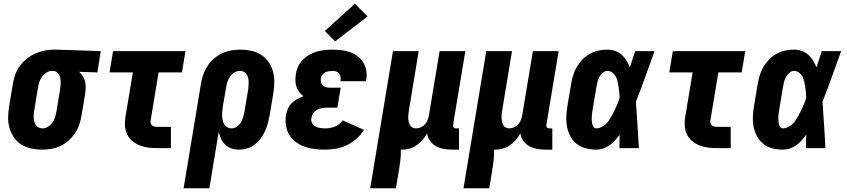

<svg xmlns="http://www.w3.org/2000/svg" viewBox="-20 -794 4540 1029"><path d="M207 8Q176 8 147.5 2Q119 -4 95 -19Q71 -34 55 -57Q39 -80 31 -107.5Q23 -135 23.5 -164.5Q24 -194 29 -225L49 -345Q53 -369 61.5 -393.5Q70 -418 85.5 -439.5Q101 -461 122 -478Q143 -495 167 -506Q191 -517 216 -522.5Q241 -528 265 -528Q269 -528 273 -528Q277 -528 281 -528L520 -520L502 -406L404 -409Q415 -399 423 -386.5Q431 -374 435.5 -359Q440 -344 439.5 -328Q439 -312 437 -295L417 -175Q413 -151 405 -127Q397 -103 382.5 -81Q368 -59 348 -41Q328 -23 304.5 -12Q281 -1 256 3.5Q231 8 207 8ZM208 -106Q223 -106 237 -114.5Q251 -123 260.5 -136Q270 -149 274.5 -164Q279 -179 282 -194L302 -314Q304 -330 305 -345.5Q306 -361 303 -375.5Q300 -390 290.5 -401.5Q281 -413 266 -414H262Q261 -414 260 -414Q259 -414 258 -414Q243 -414 229 -405Q215 -396 205.5 -383Q196 -370 191 -355.5Q186 -341 184 -326L164 -206Q162 -195 161 -184Q160 -173 160.5 -162.5Q161 -152 164 -142Q167 -132 172.5 -123.5Q178 -115 187.5 -110.5Q197 -106 208 -106Z M824 0Q799 0 775 -3Q751 -6 729.5 -14.5Q708 -23 690 -37.5Q672 -52 662 -72.5Q652 -93 650 -117Q648 -141 652 -166L692 -406H567L586 -520H974L955 -406H830L787 -147Q786 -140 788 -133Q790 -126 795.5 -121.5Q801 -117 808.5 -115.5Q816 -114 824 -114H896V0Z M964 215 1057 -345Q1061 -369 1069 -393Q1077 -417 1091 -439Q1105 -461 1125.5 -479Q1146 -497 1169.5 -508Q1193 -519 1218 -523.5Q1243 -528 1267 -528Q1297 -528 1326 -522Q1355 -516 1378.5 -501Q1402 -486 1418.5 -463Q1435 -440 1442.5 -412.5Q1450 -385 1450 -355.5Q1450 -326 1445 -295L1425 -175Q1421 -154 1415.5 -133Q1410 -112 1400.5 -91.5Q1391 -71 1377 -52Q1363 -33 1344.5 -19Q1326 -5 1304 1.5Q1282 8 1261 8Q1240 8 1220.5 1.5Q1201 -5 1187 -18.5Q1173 -32 1165 -49.5Q1157 -67 1152 -87L1102 215ZM1221 -106Q1235 -106 1248.5 -115Q1262 -124 1270.5 -137.5Q1279 -151 1283 -165.5Q1287 -180 1290 -194L1310 -314Q1311 -325 1312 -336Q1313 -347 1312.5 -357.5Q1312 -368 1309.5 -378Q1307 -388 1301.5 -396.5Q1296 -405 1286.5 -409.5Q1277 -414 1266 -414Q1251 -414 1236.5 -405.5Q1222 -397 1213 -384Q1204 -371 1199 -356Q1194 -341 1192 -326L1174 -222Q1172 -209 1171 -197Q1170 -185 1170.5 -173Q1171 -161 1173.5 -149Q1176 -137 1182 -127.5Q1188 -118 1198 -112Q1208 -106 1221 -106Z M1721 8Q1693 8 1665 4.5Q1637 1 1612 -8Q1587 -17 1565.5 -33Q1544 -49 1530.5 -71.5Q1517 -94 1512.5 -121.5Q1508 -149 1513 -178Q1516 -195 1523 -211.5Q1530 -228 1543 -241Q1556 -254 1572.5 -263Q1589 -272 1606 -278Q1593 -288 1583.5 -301Q1574 -314 1568.5 -330Q1563 -346 1563 -363.5Q1563 -381 1566 -398Q1569 -419 1578.5 -439Q1588 -459 1604 -475Q1620 -491 1639.5 -501.5Q1659 -512 1680 -518Q1701 -524 1722 -526Q1743 -528 1763 -528Q1788 -528 1812 -525Q1836 -522 1857.5 -514Q1879 -506 1897.5 -492Q1916 -478 1927.5 -458.5Q1939 -439 1943 -415Q1947 -391 1943 -367Q1942 -365 1942 -363Q1942 -361 1941 -359H1804Q1804 -359 1804.5 -360Q1805 -361 1805 -361Q1806 -372 1805 -382Q1804 -392 1798 -399.5Q1792 -407 1783 -410.5Q1774 -414 1763 -414Q1754 -414 1744 -412.5Q1734 -411 1725 -407Q1716 -403 1709 -395Q1702 -387 1700 -378Q1698 -367 1700 -356Q1702 -345 1709 -337.5Q1716 -330 1726 -327Q1736 -324 1747 -324H1806L1788 -217H1730Q1717 -217 1704 -214.5Q1691 -212 1679 -205.5Q1667 -199 1659 -187.5Q1651 -176 1649 -163Q1646 -149 1651.5 -136.5Q1657 -124 1668.5 -117.5Q1680 -111 1693.5 -108.5Q1707 -106 1721 -106Q1734 -106 1747.5 -108Q1761 -110 1773.5 -115Q1786 -120 1797.5 -129Q1809 -138 1817 -149L1931 -98Q1915 -72 1890.5 -50.5Q1866 -29 1838 -15.5Q1810 -2 1780 3Q1750 8 1721 8ZM1776 -572 1721 -628 1882 -774 1950 -706Z M1964 215 2086 -520H2224L2172 -206Q2170 -195 2169 -184.5Q2168 -174 2168 -163.5Q2168 -153 2170 -143Q2172 -133 2176.5 -124.5Q2181 -116 2190 -111Q2199 -106 2210 -106Q2223 -106 2236 -112Q2249 -118 2258 -128.5Q2267 -139 2272 -152Q2277 -165 2279 -178L2336 -520H2474L2408 -124Q2407 -116 2411.5 -111Q2416 -106 2423 -106H2440V8H2404Q2381 8 2358.5 4Q2336 0 2317 -10.5Q2298 -21 2285 -39Q2272 -57 2269 -79Q2258 -60 2244 -43.5Q2230 -27 2212 -15Q2194 -3 2174 2.5Q2154 8 2134 8Q2132 8 2130.5 8Q2129 8 2128 8Q2129 32 2126.5 57Q2124 82 2120 107L2102 215Z M2464 215 2586 -520H2724L2672 -206Q2670 -195 2669 -184.5Q2668 -174 2668 -163.5Q2668 -153 2670 -143Q2672 -133 2676.5 -124.5Q2681 -116 2690 -111Q2699 -106 2710 -106Q2723 -106 2736 -112Q2749 -118 2758 -128.5Q2767 -139 2772 -152Q2777 -165 2779 -178L2836 -520H2974L2908 -124Q2907 -116 2911.5 -111Q2916 -106 2923 -106H2940V8H2904Q2881 8 2858.5 4Q2836 0 2817 -10.5Q2798 -21 2785 -39Q2772 -57 2769 -79Q2758 -60 2744 -43.5Q2730 -27 2712 -15Q2694 -3 2674 2.5Q2654 8 2634 8Q2632 8 2630.5 8Q2629 8 2628 8Q2629 32 2626.5 57Q2624 82 2620 107L2602 215Z M3176 8Q3148 8 3120.5 1Q3093 -6 3072 -22Q3051 -38 3038 -61.5Q3025 -85 3019.5 -112Q3014 -139 3015 -167.5Q3016 -196 3021 -225L3041 -345Q3045 -368 3052 -391Q3059 -414 3071.5 -435.5Q3084 -457 3102 -475.5Q3120 -494 3142 -506Q3164 -518 3188 -523Q3212 -528 3235 -528Q3257 -528 3277 -521Q3297 -514 3312 -500.5Q3327 -487 3337.5 -469.5Q3348 -452 3356 -433Q3363 -455 3370 -476.5Q3377 -498 3384 -520H3488Q3463 -452 3439 -384Q3415 -316 3388 -249Q3393 -187 3396.5 -124.5Q3400 -62 3404 0H3300Q3300 -18 3300 -36Q3300 -54 3301 -72Q3289 -56 3276 -41.5Q3263 -27 3247 -15.5Q3231 -4 3212.5 2Q3194 8 3176 8ZM3176 -106Q3189 -106 3201.5 -112Q3214 -118 3224.5 -127Q3235 -136 3242.5 -147.5Q3250 -159 3257 -171Q3264 -183 3270 -195Q3276 -207 3281.5 -219.5Q3287 -232 3292 -244.5Q3297 -257 3301 -269Q3300 -284 3299 -298.5Q3298 -313 3295.5 -327.5Q3293 -342 3290 -356.5Q3287 -371 3280.5 -383.5Q3274 -396 3262 -405Q3250 -414 3235 -414Q3222 -414 3210 -403.5Q3198 -393 3191.5 -380Q3185 -367 3181.5 -353.5Q3178 -340 3176 -326L3156 -206Q3154 -196 3153 -186.5Q3152 -177 3151.5 -167.5Q3151 -158 3151.5 -148.5Q3152 -139 3154 -130Q3156 -121 3161.5 -113.5Q3167 -106 3176 -106Z M3824 0Q3799 0 3775 -3Q3751 -6 3729.5 -14.5Q3708 -23 3690 -37.5Q3672 -52 3662 -72.5Q3652 -93 3650 -117Q3648 -141 3652 -166L3692 -406H3567L3586 -520H3974L3955 -406H3830L3787 -147Q3786 -140 3788 -133Q3790 -126 3795.5 -121.5Q3801 -117 3808.5 -115.5Q3816 -114 3824 -114H3896V0Z M4176 8Q4148 8 4120.5 1Q4093 -6 4072 -22Q4051 -38 4038 -61.5Q4025 -85 4019.5 -112Q4014 -139 4015 -167.5Q4016 -196 4021 -225L4041 -345Q4045 -368 4052 -391Q4059 -414 4071.5 -435.5Q4084 -457 4102 -475.5Q4120 -494 4142 -506Q4164 -518 4188 -523Q4212 -528 4235 -528Q4257 -528 4277 -521Q4297 -514 4312 -500.5Q4327 -487 4337.5 -469.5Q4348 -452 4356 -433Q4363 -455 4370 -476.5Q4377 -498 4384 -520H4488Q4463 -452 4439 -384Q4415 -316 4388 -249Q4393 -187 4396.5 -124.5Q4400 -62 4404 0H4300Q4300 -18 4300 -36Q4300 -54 4301 -72Q4289 -56 4276 -41.5Q4263 -27 4247 -15.5Q4231 -4 4212.5 2Q4194 8 4176 8ZM4176 -106Q4189 -106 4201.5 -112Q4214 -118 4224.5 -127Q4235 -136 4242.5 -147.5Q4250 -159 4257 -171Q4264 -183 4270 -195Q4276 -207 4281.5 -219.5Q4287 -232 4292 -244.5Q4297 -257 4301 -269Q4300 -284 4299 -298.5Q4298 -313 4295.5 -327.5Q4293 -342 4290 -356.5Q4287 -371 4280.5 -383.5Q4274 -396 4262 -405Q4250 -414 4235 -414Q4222 -414 4210 -403.5Q4198 -393 4191.5 -380Q4185 -367 4181.5 -353.5Q4178 -340 4176 -326L4156 -206Q4154 -196 4153 -186.5Q4152 -177 4151.5 -167.5Q4151 -158 4151.5 -148.5Q4152 -139 4154 -130Q4156 -121 4161.5 -113.5Q4167 -106 4176 -106Z"/></svg>

Font: Iosevka SS04 Heavy
Style: Italic
Weight: 900
Italic angle: -9°
Monospace: yes
Designer: Belleve Invis
Foundry: Belleve Invis
Version: Version 19.0.0; ttfautohint (v1.8.4)